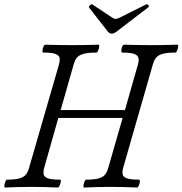

<svg xmlns="http://www.w3.org/2000/svg" viewBox="-20 -878 857 902"><path d="M4 3Q0 3 0.5 -6Q1 -15 5 -24.5Q9 -34 13 -34Q53 -34 73.5 -40.5Q94 -47 103 -59.5Q112 -72 117 -91L257 -575Q262 -593 260 -605.5Q258 -618 241 -624.5Q224 -631 183 -631Q179 -631 179.5 -640.5Q180 -650 184 -659Q188 -668 193 -668Q224 -667 255 -666.5Q286 -666 317 -666Q349 -666 380 -666.5Q411 -667 442 -668Q447 -668 446 -659Q445 -650 441 -640.5Q437 -631 432 -631Q392 -631 370.5 -624.5Q349 -618 340 -605.5Q331 -593 326 -575L265 -361H567L628 -575Q633 -593 630.5 -605.5Q628 -618 611 -624.5Q594 -631 554 -631Q550 -631 550 -640.5Q550 -650 554 -659Q558 -668 564 -668Q596 -667 627 -666.5Q658 -666 689 -666Q720 -666 751 -666.5Q782 -667 813 -668Q818 -668 817 -659Q816 -650 812 -640.5Q808 -631 803 -631Q763 -631 742 -624.5Q721 -618 712 -605.5Q703 -593 698 -575L559 -91Q554 -73 556 -60Q558 -47 575.5 -40.5Q593 -34 633 -34Q638 -34 637 -24.5Q636 -15 632 -6Q628 3 623 3Q560 0 499 0Q437 0 375 3Q371 3 372 -6Q373 -15 377 -24.5Q381 -34 385 -34Q425 -34 445.5 -40.5Q466 -47 475 -59.5Q484 -72 489 -91L556 -324H254L188 -91Q183 -72 185 -59.5Q187 -47 204.5 -40.5Q222 -34 262 -34Q267 -34 265.5 -24.5Q264 -15 260 -6Q256 3 251 3Q190 0 128 0Q66 0 4 3ZM505 -720Q495 -720 487 -729L398 -843Q396 -847 403 -853.5Q410 -860 414 -857L509 -794Q517 -789 523 -789Q527 -789 540 -794L668 -858Q672 -860 677 -854Q682 -848 677 -844L527 -729Q515 -720 505 -720Z"/></svg>

Font: Junicode
Style: Italic
Weight: 400
Italic angle: -11°
Designer: Peter S. Baker
Version: Version 2.100; ttfautohint (v1.8.4)